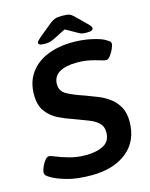

<svg xmlns="http://www.w3.org/2000/svg" viewBox="-127 -939 804 1027"><g transform="rotate(-15 275.0 -425.5)"><path d="M251 7Q169 7 113 -9.5Q57 -26 31 -43Q19 -50 12.5 -56Q6 -62 6 -72Q6 -85 14 -103.5Q22 -122 33.5 -136.5Q45 -151 55 -151Q64 -151 91.5 -139.5Q119 -128 160 -116.5Q201 -105 250 -105Q310 -105 348 -125.5Q386 -146 386 -197Q386 -228 366 -247Q346 -266 312.5 -279Q279 -292 239 -307Q196 -321 156 -340.5Q116 -360 90 -395Q64 -430 64 -489Q64 -558 98.5 -607Q133 -656 194.5 -681.5Q256 -707 337 -707Q392 -707 443 -695.5Q494 -684 516 -669Q526 -663 531.5 -658.5Q537 -654 537 -646Q537 -635 528.5 -616.5Q520 -598 508.5 -583Q497 -568 487 -568Q475 -568 454 -575Q433 -582 401.5 -589Q370 -596 328 -596Q269 -596 233 -575.5Q197 -555 197 -511Q197 -472 232 -453Q267 -434 324 -415Q357 -403 392 -389Q427 -375 456 -353.5Q485 -332 503 -299.5Q521 -267 521 -219Q521 -112 447.5 -52.5Q374 7 251 7ZM191 -737Q171 -737 163.5 -741Q156 -745 156 -750Q156 -755 160.5 -760.5Q165 -766 176 -776L252 -838Q266 -849 279 -853.5Q292 -858 319 -858Q346 -858 358 -853.5Q370 -849 382 -837L444 -776Q454 -766 456.5 -760.5Q459 -755 459 -752Q459 -746 452 -741.5Q445 -737 424 -737Q411 -737 400.5 -738.5Q390 -740 379 -747L313 -784L241 -748Q226 -741 215 -739Q204 -737 191 -737Z"/></g></svg>

Font: Asap Semi Expanded Semi Expanded SemiBold
Style: Italic
Weight: 600
Width: 6
Italic angle: -6°
Designer: Pablo Cosgaya
Foundry: Omnibus-Type
Version: Version 3.001; ttfautohint (v1.8.4.7-5d5b)